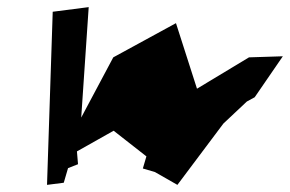

<svg xmlns="http://www.w3.org/2000/svg" viewBox="-20 -543 814 539"><path d="M128 -510 112 -24 159 -30 171 -71 199 -82 196 -118 299 -176 391 -104 381 -70 415 -60 478 -24 607 -196 673 -258 695 -270 774 -385 679 -382 533 -294 474 -478 298 -382 208 -213 229 -523Z"/></svg>

Font: Corrode
Style: Ita
Weight: 400
Designer: Mew Too
Version: Version 0.532